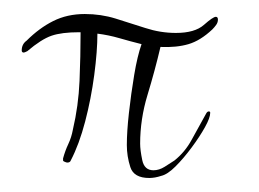

<svg xmlns="http://www.w3.org/2000/svg" viewBox="-20 -239 370 274"><path d="M193 15Q171 15 166 -0.5Q161 -16 161 -32Q161 -51 164 -78Q167 -105 171.5 -132Q176 -159 182 -176Q166 -180 150.5 -184.5Q135 -189 119 -191Q119 -166 114.5 -132Q110 -98 101.5 -65.5Q93 -33 81 -10Q80 -7 76 -7Q75 -7 72.5 -8Q70 -9 70 -10V-13Q73 -24 77.5 -33.5Q82 -43 84 -54Q92 -88 93.5 -123.5Q95 -159 95 -193H93Q68 -193 53.5 -188Q39 -183 19 -166Q15 -164 14 -164Q11 -164 11 -167Q11 -176 18 -181Q36 -199 56 -209Q76 -219 101 -219Q124 -219 145 -212.5Q166 -206 187.5 -199Q209 -192 231 -192Q258 -192 271 -203.5Q284 -215 288 -215Q291 -215 291 -211Q291 -207 288.5 -203.5Q286 -200 283 -197Q266 -181 249 -176Q232 -171 209 -172Q201 -138 190.5 -103.5Q180 -69 180 -34Q180 -25 183 -10.5Q186 4 199 4Q207 4 215 -1Q223 -6 229 -10Q244 -22 253.5 -39.5Q263 -57 272 -73Q273 -75 274.5 -77.5Q276 -80 278 -80Q280 -80 280 -78Q280 -71 272.5 -57.5Q265 -44 253.5 -28.5Q242 -13 230.5 -1.5Q219 10 210 12Q201 15 193 15Z"/></svg>

Font: Licorice
Style: Regular
Weight: 400
Designer: Robert E. Leuschke
Foundry: Robert E. Leuschke
Version: Version 1.010; ttfautohint (v1.8.3)